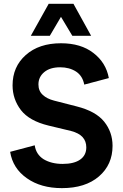

<svg xmlns="http://www.w3.org/2000/svg" viewBox="-20 -974 644 1007"><path d="M299.8 -885.7Q314.5 -861.3 359.4 -786.1Q383.8 -786.1 458 -786.1Q434.6 -828.1 365.2 -954.1Q358.4 -954.1 339.8 -954.1Q313.5 -954.1 235.4 -954.1Q211.9 -912.1 141.6 -786.1Q167 -786.1 241.2 -786.1Q255.9 -810.5 299.8 -885.7ZM381.8 -416Q352.5 -423.8 263.7 -446.3Q225.6 -456.1 204.1 -476.6Q181.6 -497.1 181.6 -531.2Q181.6 -570.3 211.9 -595.7Q242.2 -621.1 295.9 -621.1Q343.8 -621.1 378.9 -598.6Q413.1 -576.2 421.9 -530.3Q464.8 -541 550.8 -564.5Q536.1 -645.5 469.7 -696.3Q404.3 -747.1 299.8 -747.1Q184.6 -747.1 115.2 -685.5Q45.9 -624 45.9 -526.4Q45.9 -454.1 89.8 -396.5Q133.8 -339.8 234.4 -315.4Q273.4 -305.7 352.5 -287.1Q393.6 -276.4 413.1 -254.9Q432.6 -233.4 432.6 -201.2Q432.6 -160.2 401.4 -137.7Q369.1 -114.3 308.6 -114.3Q250 -114.3 209 -138.7Q168.9 -164.1 162.1 -211.9Q119.1 -200.2 33.2 -177.7Q46.9 -90.8 121.1 -39.1Q194.3 12.7 304.7 12.7Q427.7 12.7 499 -48.8Q570.3 -110.4 570.3 -209Q570.3 -281.2 526.4 -335.9Q482.4 -390.6 381.8 -416Z"/></svg>

Font: BM-Biotif
Style: Bold
Weight: 400
Designer: Deni Anggara
Version: Version 1.000;PS 001.000;hotconv 1.0.88;makeotf.lib2.5.64776